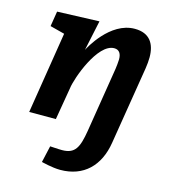

<svg xmlns="http://www.w3.org/2000/svg" viewBox="-117 -643 868 981"><g transform="rotate(15 317.5 -152.5)"><path d="M377 16C362 107 344 145 275 145C247 145 223 142 212 142L192 230C192 230 249 245 292 245C416 245 493 168 513 43L580 -370C583 -390 585 -410 585 -428C585 -500 554 -550 475 -550C344 -550 261 -390 256 -380L290 -540L68 -532L55 -452L132 -432L63 0H204L233 -171C239 -223 311 -427 399 -427C427 -427 437 -406 437 -378C437 -367 434 -339 432 -326Z"/></g></svg>

Font: Bitter
Style: Bold Italic
Weight: 700
Designer: Sol Matas
Foundry: Sol Matas
Version: Version 1.002